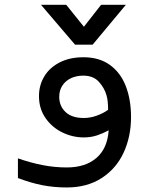

<svg xmlns="http://www.w3.org/2000/svg" viewBox="-20 -798 640 825"><path d="M57 -33V-117.5Q112 -98.5 163.2 -88.5Q214.5 -78.5 267 -78.5Q346.5 -78.5 394 -119Q441.5 -159.5 447 -238Q422 -224.5 396 -216Q370 -207.5 340 -207.5Q292 -207.5 247.8 -229Q203.5 -250.5 175.5 -290.8Q147.5 -331 147.5 -385Q147.5 -432 170.5 -470Q193.5 -508 236.8 -530Q280 -552 338.5 -552Q406.5 -552 452.2 -519Q498 -486 520.5 -428Q543 -370 543 -295Q543 -211 511.2 -142.2Q479.5 -73.5 417 -33Q354.5 7.5 267 7.5Q212 7.5 162 -2.2Q112 -12 57 -33ZM444.5 -326Q444.5 -365.5 437.5 -389Q429.5 -418.5 405.5 -445.8Q381.5 -473 338 -473Q308 -473 284.5 -461.8Q261 -450.5 247.8 -430Q234.5 -409.5 234.5 -382Q234.5 -342.5 261.5 -316.8Q288.5 -291 340 -291Q367.5 -291 395 -300.8Q422.5 -310.5 444.5 -326ZM156 -777.5H264.5L340.5 -683L414.5 -777.5H521L378 -606H302.5Z"/></svg>

Font: JuliaMono
Style: Bold Italic
Weight: 700
Italic angle: -9°
Monospace: yes
Designer: cormullion
Foundry: corm
Version: Version 0.057; ttfautohint (v1.8.4)